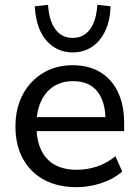

<svg xmlns="http://www.w3.org/2000/svg" viewBox="-20 -766 574 795"><path d="M298 9Q219 9 162.5 -21.5Q106 -52 75 -108.5Q44 -165 44 -242Q44 -318 74.5 -375Q105 -432 158.5 -464Q212 -496 281 -496Q348 -496 395.5 -467Q443 -438 468.5 -384.5Q494 -331 494 -256V-223H115V-281H434L417 -267Q417 -345 383 -387.5Q349 -430 283 -430Q235 -430 201 -407.5Q167 -385 149 -344.5Q131 -304 131 -251V-245Q131 -185 150.5 -144.5Q170 -104 207 -83.5Q244 -63 298 -63Q341 -63 381.5 -76.5Q422 -90 458 -119L486 -56Q453 -26 401.5 -8.5Q350 9 298 9ZM281 -549Q236 -549 201 -572.5Q166 -596 146.5 -638.5Q127 -681 124 -740L179 -746Q183 -680 209.5 -644.5Q236 -609 281 -609Q326 -609 352.5 -644.5Q379 -680 383 -746L438 -740Q436 -681 416 -638.5Q396 -596 361.5 -572.5Q327 -549 281 -549Z"/></svg>

Font: Nunito Sans 12pt Medium
Style: Regular
Weight: 500
Designer: Vernon Adams
Foundry: Vernon Adams
Version: Version 3.101;gftools[0.9.27]